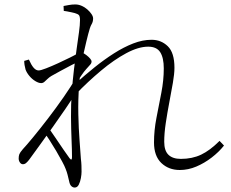

<svg xmlns="http://www.w3.org/2000/svg" viewBox="-20 -798 1040 864"><path d="M789 -33Q739 -33 706 -64.5Q673 -96 673 -157Q673 -211 684 -267.5Q695 -324 706 -380.5Q717 -437 717 -490Q717 -538 701 -563Q685 -588 647 -588Q603 -588 548 -558.5Q493 -529 434.5 -480Q376 -431 320 -373L321 -423Q362 -460 405.5 -495Q449 -530 493 -558Q537 -586 579.5 -602.5Q622 -619 662 -619Q705 -619 735 -590Q765 -561 765 -493Q765 -466 758 -425.5Q751 -385 742 -338Q733 -291 726 -244.5Q719 -198 719 -160Q719 -120 738 -101.5Q757 -83 794 -83Q845 -83 885 -102Q925 -121 968 -164L988 -143Q965 -114 932.5 -89Q900 -64 863.5 -48.5Q827 -33 789 -33ZM83 -59Q75 -59 69.5 -67Q64 -75 64 -85Q64 -96 67 -104Q70 -112 83 -127Q99 -144 129.5 -181Q160 -218 196.5 -265.5Q233 -313 267 -362Q301 -411 325 -452L320 -378Q301 -347 274 -307.5Q247 -268 217.5 -226.5Q188 -185 160 -146.5Q132 -108 111 -79Q104 -70 97.5 -64.5Q91 -59 83 -59ZM316 46Q308 46 301 39.5Q294 33 291 17Q287 0 284 -12Q281 -24 275 -39Q271 -50 259.5 -71.5Q248 -93 233 -118.5Q218 -144 202.5 -168Q187 -192 175 -209L193 -231Q210 -207 229.5 -178Q249 -149 266.5 -123.5Q284 -98 293 -86Q304 -72 304 -91Q304 -121 302 -168.5Q300 -216 299.5 -272Q299 -328 303 -381Q307 -437 313 -487Q319 -537 325 -579Q331 -621 335.5 -653.5Q340 -686 340 -707Q340 -724 335.5 -729.5Q331 -735 317 -739Q308 -741 295 -744Q282 -747 267 -749L266 -771Q277 -773 290.5 -775.5Q304 -778 319 -778Q333 -778 347 -772Q361 -766 372.5 -756Q384 -746 391.5 -735Q399 -724 399 -715Q399 -700 392 -688.5Q385 -677 377 -645Q374 -633 368.5 -611Q363 -589 356.5 -559Q350 -529 344.5 -492Q339 -455 336 -414Q331 -348 332.5 -283Q334 -218 338 -166Q342 -114 344 -83Q346 -68 346.5 -54Q347 -40 347 -25Q347 -13 344 3.5Q341 20 334.5 33Q328 46 316 46ZM165 -424Q154 -424 139 -433Q124 -442 112 -456.5Q100 -471 95 -485Q92 -496 90.5 -505.5Q89 -515 89 -524L110 -530Q121 -505 131.5 -493Q142 -481 154 -481Q163 -481 187.5 -490.5Q212 -500 241.5 -513.5Q271 -527 295 -539Q319 -551 327 -556Q335 -561 339.5 -562.5Q344 -564 353 -560Q361 -556 370 -549Q379 -542 385.5 -534.5Q392 -527 392 -521Q392 -513 384.5 -505.5Q377 -498 368 -487Q358 -476 347.5 -460.5Q337 -445 326 -428L330 -485Q335 -493 339.5 -503.5Q344 -514 348 -528Q325 -517 300.5 -504.5Q276 -492 253.5 -479.5Q231 -467 211 -456Q201 -450 193.5 -442.5Q186 -435 179.5 -429.5Q173 -424 165 -424Z"/></svg>

Font: Noto Serif SC ExtraLight ExtraLight
Style: Regular
Weight: 250
Version: Version 2.002-H1;hotconv 1.1.0;makeotfexe 2.6.0